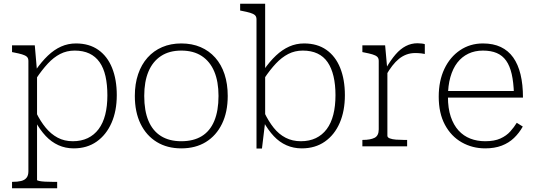

<svg xmlns="http://www.w3.org/2000/svg" viewBox="-20 -778 2851 1021"><path d="M284 223H44V189H47Q73 189 92 184.5Q111 180 121 167.5Q131 155 131 133V-454Q131 -469 122.5 -476.5Q114 -484 97 -489Q80 -494 54 -499L44 -501V-537H165L177 -398V-388V179Q177 182 189 184.5Q201 187 220 188Q239 189 259 189H284ZM372 11Q328 11 290.5 -6Q253 -23 223 -55Q193 -87 168 -132L173 -178Q195 -133 223 -99Q251 -65 286.5 -46Q322 -27 367 -27Q412 -27 446.5 -43.5Q481 -60 504.5 -91.5Q528 -123 539.5 -168Q551 -213 551 -271Q551 -328 541 -372.5Q531 -417 509.5 -447.5Q488 -478 455 -493.5Q422 -509 377 -509Q335 -509 300 -491Q265 -473 234 -439.5Q203 -406 173 -361L169 -404Q201 -450 234.5 -482Q268 -514 305 -530.5Q342 -547 384 -547Q454 -547 502.5 -513Q551 -479 576 -417Q601 -355 601 -272Q601 -188 573 -124.5Q545 -61 494 -25Q443 11 372 11Z M1191 -268Q1191 -182 1160.5 -119.5Q1130 -57 1075 -23Q1020 11 944 11Q869 11 813.5 -23Q758 -57 727.5 -119.5Q697 -182 697 -268Q697 -332 714.5 -383.5Q732 -435 764.5 -471.5Q797 -508 842.5 -527.5Q888 -547 944 -547Q1001 -547 1046.5 -527.5Q1092 -508 1124.5 -471.5Q1157 -435 1174 -383.5Q1191 -332 1191 -268ZM747 -268Q747 -189 769.5 -135.5Q792 -82 836 -54.5Q880 -27 944 -27Q1009 -27 1053 -54Q1097 -81 1119.5 -135Q1142 -189 1142 -268Q1142 -344 1119.5 -397.5Q1097 -451 1053 -480Q1009 -509 944 -509Q880 -509 836 -480Q792 -451 769.5 -397.5Q747 -344 747 -268Z M1585 11Q1541 11 1503.5 -5.5Q1466 -22 1436 -54Q1406 -86 1381 -131L1386 -179Q1408 -133 1435.5 -98.5Q1463 -64 1499 -45.5Q1535 -27 1580 -27Q1625 -27 1659.5 -43.5Q1694 -60 1717.5 -91.5Q1741 -123 1752.5 -168.5Q1764 -214 1764 -272Q1764 -328 1753.5 -372.5Q1743 -417 1722 -447.5Q1701 -478 1668 -493.5Q1635 -509 1590 -509Q1548 -509 1513 -491Q1478 -473 1447 -440Q1416 -407 1386 -362L1382 -405Q1414 -451 1447.5 -482.5Q1481 -514 1518 -530.5Q1555 -547 1597 -547Q1667 -547 1715.5 -513Q1764 -479 1789 -417Q1814 -355 1814 -272Q1814 -188 1786.5 -124.5Q1759 -61 1707.5 -25Q1656 11 1585 11ZM1344 -675Q1344 -690 1335.5 -697.5Q1327 -705 1310 -710Q1293 -715 1267 -720L1257 -722V-758H1390V-132V-129L1373 12H1344Z M2239 -543V-491Q2230 -493 2221.5 -494Q2213 -495 2204.5 -495.5Q2196 -496 2189 -496Q2163 -496 2141.5 -488Q2120 -480 2101.5 -465Q2083 -450 2066 -428Q2049 -406 2033 -378L2032 -414Q2058 -459 2083.5 -488.5Q2109 -518 2138 -533Q2167 -548 2200 -548Q2212 -548 2223.5 -546.5Q2235 -545 2239 -543ZM1907 0V-34H1910Q1949 -34 1971.5 -45Q1994 -56 1994 -90V-454Q1994 -469 1985.5 -476.5Q1977 -484 1960 -489Q1943 -494 1917 -499L1907 -501V-537H2028L2039 -415L2040 -416V-56Q2040 -47 2053 -42Q2066 -37 2086 -35.5Q2106 -34 2126 -34H2145V0Z M2362 -263Q2362 -202 2377 -157.5Q2392 -113 2418.5 -84Q2445 -55 2481 -41Q2517 -27 2560 -27Q2609 -27 2641 -41.5Q2673 -56 2693.5 -79Q2714 -102 2728 -125L2760 -105Q2741 -71 2713.5 -44.5Q2686 -18 2648 -3.5Q2610 11 2560 11Q2492 11 2435.5 -21Q2379 -53 2346 -114.5Q2313 -176 2313 -264Q2313 -348 2343 -411.5Q2373 -475 2426.5 -511Q2480 -547 2548 -547Q2603 -547 2643 -528Q2683 -509 2709 -472.5Q2735 -436 2748 -382.5Q2761 -329 2761 -259H2345V-294H2729L2713 -279Q2711 -341 2701 -384.5Q2691 -428 2671.5 -455.5Q2652 -483 2621.5 -496Q2591 -509 2548 -509Q2505 -509 2470.5 -492.5Q2436 -476 2412 -445Q2388 -414 2375 -368Q2362 -322 2362 -263Z"/></svg>

Font: Roboto Serif 20pt Thin
Style: Regular
Weight: 250
Version: Version 1.008